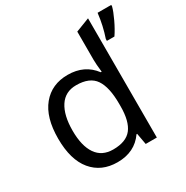

<svg xmlns="http://www.w3.org/2000/svg" viewBox="-174 -905 1027 1060"><g transform="rotate(-30 339.0 -375.0)"><path d="M275 10Q173 10 114 -61Q55 -132 55 -267Q55 -402 114.5 -474Q174 -546 276 -546Q383 -546 442 -467H448Q442 -518 442 -546V-726L530 -760V0H459L446 -72H442Q385 10 275 10ZM678 -760V-751Q671 -723 649.5 -677.5Q628 -632 606 -600H558V-612Q582 -682 591 -760ZM289 -63Q372 -63 407.5 -108.5Q443 -154 443 -250V-266Q443 -371 408.5 -422Q374 -473 288 -473Q218 -473 182 -418Q146 -363 146 -265Q146 -168 182 -115.5Q218 -63 289 -63Z"/></g></svg>

Font: Advent Sans Logo
Style: Regular
Weight: 400
Designer: Types & Symbols
Foundry: Types & Symbols
Version: Version 1.002